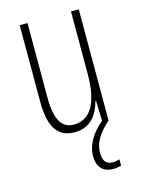

<svg xmlns="http://www.w3.org/2000/svg" viewBox="-114 -595 646 879"><g transform="rotate(-15 209.0 -155.5)"><path d="M272 132C272 86 294 47 345 0H348V-529H311V-233C311 -90 266 -25 190 -25C135 -25 105 -70 105 -174V-529H68V-165C68 -49 104 10 185 10C264 10 298 -47 313 -104H316L319 -9C268 34 237 85 237 138C237 190 265 218 313 218C328 218 342 215 350 212V182C344 185 329 188 317 188C287 188 272 169 272 132Z"/></g></svg>

Font: Noto Sans Devanagari UI ExtraCondensed ExtraLight
Style: Regular
Weight: 200
Width: 2
Designer: Jelle Bosma - Monotype Design Team
Foundry: Monotype Imaging Inc.
Version: Version 2.004